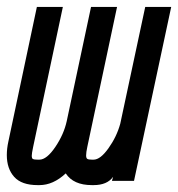

<svg xmlns="http://www.w3.org/2000/svg" viewBox="-22 -520 513 552"><path d="M86.4 12.2Q40 12.2 18.8 -11.5Q-2.4 -35.2 -2.4 -74.2Q-2.4 -92.8 2 -112.8L84 -500H158.7L73.2 -97.2Q69.3 -78.6 69.3 -72.3Q69.3 -64.5 72.8 -62.7Q76.2 -61 86.4 -61H91.3Q112.3 -61 137 -97.4Q161.6 -133.8 169.9 -171.9L239.7 -500H314.5L229 -97.7Q225.6 -82 225.6 -73.2Q225.6 -65.4 229 -63.2Q232.4 -61 242.2 -61H247.1Q266.6 -61 290 -94Q313.5 -127 323.7 -164.1L395.5 -500H470.2L363.3 0H299.8L303.2 -11.7Q286.1 12.2 247.1 12.2H242.2Q189 12.2 167 -21.5Q130.9 12.2 91.3 12.2Z"/></svg>

Font: Anka/Coder Narrow
Style: Italic
Weight: 400
Width: 3
Italic angle: -12°
Monospace: yes
Version: Version 001.100